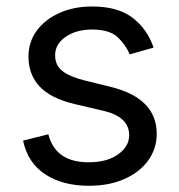

<svg xmlns="http://www.w3.org/2000/svg" viewBox="-20 -573 563 604"><path d="M259.9 11.4Q176.5 11.4 121.8 -24.9Q67.1 -61.1 52.6 -130.7L132.1 -150.6Q154.5 -62.5 258.5 -62.5Q317.1 -62.5 351.7 -87.5Q386.4 -112.6 386.4 -147.7Q386.4 -205.6 305.4 -224.4L214.5 -245.7Q139.6 -263.5 104.6 -301Q69.6 -338.4 69.6 -394.9Q69.6 -441.1 95.7 -476.6Q121.8 -512.1 167.1 -532.3Q212.4 -552.6 269.9 -552.6Q350.9 -552.6 397.2 -517Q443.5 -481.5 463.1 -423.3L387.8 -402Q376.8 -430.4 350.9 -455.3Q324.9 -480.1 269.9 -480.1Q219.8 -480.1 186.6 -457.2Q153.4 -434.3 153.4 -399.1Q153.4 -367.9 176.1 -349.8Q198.9 -331.7 247.2 -319.6L328.1 -299.7Q473 -264.2 473 -152Q473 -105.1 446.2 -68.2Q419.4 -31.2 371.4 -9.9Q323.5 11.4 259.9 11.4Z"/></svg>

Font: Linik Sans
Style: Regular
Weight: 400
Designer: Rasmus Andersson (font), Marc Monis (original base), Kil Hyung-jin (Pretendard portions), Cristiano Sobral (main changes
Foundry: rsms
Version: Version 3.018;May 31, 2022;FontCreator 14.0.0.2814 64-bit; t